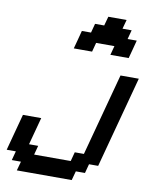

<svg xmlns="http://www.w3.org/2000/svg" viewBox="-115 -1083 1022 1292"><g transform="rotate(10 396.0 -437.5)"><path d="M91.3 125H466.3L483.4 62.5H545.9L562.5 0H625Q652.8 -104 708.7 -312.3Q764.6 -520.5 792.5 -625H667.5L516.6 -62.5H454.1L437.5 0H187.5L204.1 -62.5H141.6L191.9 -250H66.9Q55.7 -208 33.4 -125Q11.2 -42 0 0H62.5L45.9 62.5H108.4ZM576.2 -750H701.2Q707 -771 718 -812.5Q729 -854 734.4 -875H671.9L688.5 -937.5H626L643.1 -1000H518.1L501 -937.5H438.5L421.9 -875H359.4Q354 -854 343 -812.5Q332 -771 326.2 -750H451.2L467.8 -812.5H592.8Z"/></g></svg>

Font: Faithful 32x
Style: Oblique
Weight: 400
Foundry: Faithful Resource Pack
Version: Version 1.0; January 27, 2023